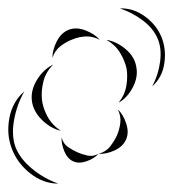

<svg xmlns="http://www.w3.org/2000/svg" viewBox="-78 -790 414 458"><path d="M208 -770Q240 -771 267.5 -751Q295 -731 307 -702Q319 -673 314 -639Q309 -605 285 -584Q300 -612 304 -643.5Q308 -675 298 -698Q288 -722 263 -741Q238 -760 208 -770ZM47 -652Q47 -671 57.5 -691.5Q68 -712 86 -719Q104 -726 126 -717.5Q148 -709 160 -695Q143 -704 126 -703Q109 -702 95 -696Q81 -691 67 -680.5Q53 -670 47 -652ZM176 -695Q200 -691 221.5 -673Q243 -655 247 -631Q252 -607 239 -582Q226 -557 205 -545Q220 -564 223.5 -586Q227 -608 224 -626Q220 -645 208.5 -664Q197 -683 176 -695ZM67 -478Q42 -484 21.5 -504.5Q1 -525 -2 -550Q-5 -575 10.5 -600Q26 -625 49 -636Q31 -618 25.5 -595.5Q20 -573 22 -553Q24 -533 35 -512.5Q46 -492 67 -478ZM61 -352Q25 -352 -6 -376.5Q-37 -401 -50 -436Q-63 -470 -55.5 -509Q-48 -548 -20 -572Q-38 -540 -44.5 -503.5Q-51 -467 -41 -439Q-30 -411 -1.5 -387.5Q27 -364 61 -352ZM203 -529Q216 -517 223 -495.5Q230 -474 223 -458Q216 -441 196 -431.5Q176 -422 157 -423Q175 -428 185 -441Q195 -454 201 -467Q207 -481 209 -497Q211 -513 203 -529ZM157 -423Q147 -412 129 -405.5Q111 -399 97 -405Q83 -411 75.5 -429Q68 -447 69 -462Q73 -447 84 -439.5Q95 -432 106 -427Q117 -422 130.5 -419Q144 -416 157 -423Z"/></svg>

Font: Rubik Puddles
Style: Regular
Weight: 400
Designer: Hubert and Fischer, NaN
Foundry: Hubert and Fischer, NaN
Version: Version 2.200